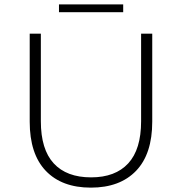

<svg xmlns="http://www.w3.org/2000/svg" viewBox="-20 -854 833 879"><path d="M116 -297V-700H167V-299Q167 -170 226 -106Q285 -42 397 -42Q508 -42 567 -106Q626 -170 626 -299V-700H677V-297Q677 -149 603 -72Q529 5 396 5Q263 5 189.5 -72Q116 -149 116 -297ZM250 -834H544V-798H250Z"/></svg>

Font: Goldbeck Next Light
Style: Regular
Weight: 300
Designer: Julieta Ulanovsky
Foundry: Julieta Ulanovsky
Version: Version 7.200